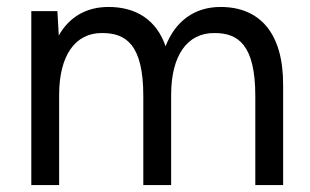

<svg xmlns="http://www.w3.org/2000/svg" viewBox="-20 -532 891 552"><path d="M70 0H150V-259C150 -372 196 -438 274 -437C342 -437 392 -404 392 -256V0H472V-259C472 -372 518 -438 597 -437C664 -437 714 -404 714 -256V0H794V-286C795 -438 726 -512 614 -512C539 -512 484 -471 456 -399C430 -475 371 -512 292 -512C228 -512 179 -483 149 -430L145 -500H70Z"/></svg>

Font: HB Figtree Prototype
Style: Regular
Weight: 400
Designer: Alfredo Marco Pradil
Foundry: Hanken Design Co.®
Version: Version 1.002;Glyphs 3.2 (3228)